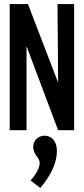

<svg xmlns="http://www.w3.org/2000/svg" viewBox="-20 -643 415 948"><path d="M28 0H111V-415L267 0H346V-623H264L267 -235L118 -623H28ZM179 285C233 221 261 160 261 102C261 54 235 27 200 27C171 27 144 48 144 83C144 121 176 135 176 161C176 184 159 217 131 248Z"/></svg>

Font: Inconsolata Condensed
Style: Bold
Weight: 700
Width: 3
Monospace: yes
Designer: Raph Levien, Cyreal, Brenton Simpson
Foundry: Raph Levien, Cyreal, Google
Version: Version 3.100